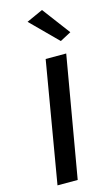

<svg xmlns="http://www.w3.org/2000/svg" viewBox="-144 -1022 627 1074"><g transform="rotate(-15 169.5 -485.0)"><path d="M167 -700 48 0H165L286 -700ZM123 -927 275 -775 339 -809 218 -970Z"/></g></svg>

Font: Jost Medium
Style: Italic
Weight: 500
Italic angle: -5°
Version: Version 3.710